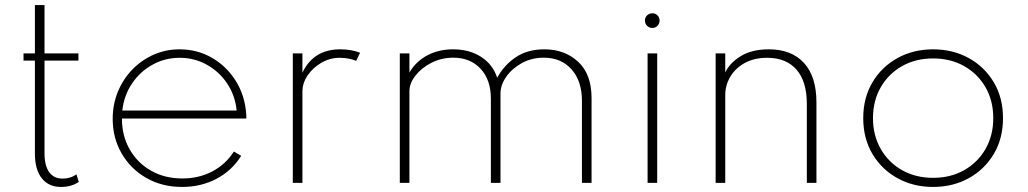

<svg xmlns="http://www.w3.org/2000/svg" viewBox="-20 -723 4064 759"><path d="M221 16Q263 16 291.5 -4L282 -34Q259.5 -17 227 -17Q192.5 -17 174.2 -42.8Q156 -68.5 156 -116.5V-483.5H290V-512H156V-703H118V-512H73V-483.5H118V-115.5Q118 -53 145 -18.5Q172 16 221 16Z M700 16Q774.5 16 835.8 -16.2Q897 -48.5 933.5 -107L904.5 -124Q872.5 -73.5 819.5 -45.5Q766.5 -17.5 701 -17.5Q631.5 -17.5 577.5 -48Q523.5 -78.5 492.8 -132.2Q462 -186 462 -254.5H953.5Q953.5 -259.5 953.8 -262.8Q954 -266 953.5 -270.5Q948.5 -345 912.2 -403Q876 -461 818 -494.5Q760 -528 689.5 -528Q635.5 -528 587.8 -507Q540 -486 503.5 -448.5Q467 -411 446.2 -361Q425.5 -311 425.5 -253Q425.5 -177.5 460.8 -116.5Q496 -55.5 558 -19.8Q620 16 700 16ZM463.5 -286Q470 -345.5 501.8 -392.8Q533.5 -440 582.8 -467.2Q632 -494.5 690.5 -494.5Q748.5 -494.5 797.5 -467.2Q846.5 -440 878 -393Q909.5 -346 915.5 -286Z M1137.5 0H1175.5V-360.5Q1175.5 -395 1196.5 -425.5Q1217.5 -456 1251 -475.2Q1284.5 -494.5 1322 -494.5Q1358.5 -494.5 1388 -482.5L1403.5 -514.5Q1369.5 -528 1325 -528Q1219 -528 1175.5 -435.5V-512H1137.5Z M1560.5 0H1598.5V-362.5Q1598.5 -393.5 1622.2 -424Q1646 -454.5 1685.5 -474.8Q1725 -495 1772 -495Q1839 -495 1879.8 -451.2Q1920.5 -407.5 1920.5 -333V0H1958.5V-353.5Q1958.5 -387.5 1981.5 -420Q2004.5 -452.5 2043.2 -473.8Q2082 -495 2130 -495Q2198 -495 2239.2 -449Q2280.5 -403 2280.5 -324V0H2318.5V-335.5Q2318.5 -429.5 2265.5 -478.8Q2212.5 -528 2132 -528Q2065 -528 2018.5 -496.5Q1972 -465 1945.5 -415.5Q1928.5 -468 1882.2 -498Q1836 -528 1771 -528Q1714.5 -528 1669.8 -504.5Q1625 -481 1598.5 -436.5V-512H1560.5Z M2559 -612.5Q2571 -612.5 2579.2 -621Q2587.5 -629.5 2587.5 -642Q2587.5 -654 2579.2 -662.2Q2571 -670.5 2559 -670.5Q2546.5 -670.5 2538 -662.2Q2529.5 -654 2529.5 -642Q2529.5 -629.5 2538 -621Q2546.5 -612.5 2559 -612.5ZM2540 0H2578V-512H2540Z M2809 0H2847V-347Q2847 -385.5 2866.5 -419Q2886 -452.5 2923.2 -473.5Q2960.5 -494.5 3013 -494.5Q3087.5 -494.5 3128.5 -448Q3169.5 -401.5 3169.5 -312V0H3207.5V-317.5Q3207.5 -420.5 3158.2 -474.2Q3109 -528 3019.5 -528Q2951.5 -528 2907.8 -500.8Q2864 -473.5 2847 -436.5V-512H2809Z M3668.5 16Q3747 16 3809.5 -18.5Q3872 -53 3908.5 -114.2Q3945 -175.5 3945 -256Q3945 -336.5 3908.5 -397.8Q3872 -459 3809.5 -493.5Q3747 -528 3668.5 -528Q3590.5 -528 3528 -493.5Q3465.5 -459 3429 -397.8Q3392.5 -336.5 3392.5 -256Q3392.5 -175.5 3429 -114.2Q3465.5 -53 3528 -18.5Q3590.5 16 3668.5 16ZM3668.5 -20Q3600 -20 3546.2 -50.2Q3492.5 -80.5 3461.8 -134Q3431 -187.5 3431 -256Q3431 -325 3461.8 -378.2Q3492.5 -431.5 3546.2 -461.8Q3600 -492 3668.5 -492Q3737.5 -492 3791.2 -461.8Q3845 -431.5 3875.8 -378.2Q3906.5 -325 3906.5 -256Q3906.5 -187.5 3875.8 -134Q3845 -80.5 3791.2 -50.2Q3737.5 -20 3668.5 -20Z"/></svg>

Font: Spartan ExtraLight
Style: Regular
Weight: 200
Designer: Matt Bailey, Mirko Velimirovic
Foundry: Matt Bailey
Version: Version 1.003; ttfautohint (v1.8.3)